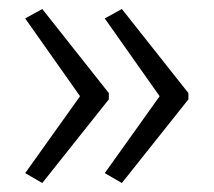

<svg xmlns="http://www.w3.org/2000/svg" viewBox="-20 -485 475 427"><path d="M399 -264V-278L251 -465L213 -444L335 -271L213 -100L251 -78ZM222 -264V-278L74 -465L36 -444L158 -271L36 -100L74 -78Z"/></svg>

Font: Noto Sans Armenian Condensed Light
Style: Regular
Weight: 300
Width: 3
Designer: Monotype Design Team
Foundry: Monotype Imaging Inc.
Version: Version 2.008